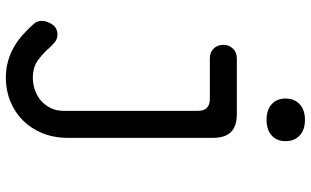

<svg xmlns="http://www.w3.org/2000/svg" viewBox="-218 -578 1037 640"><g transform="rotate(90 300.0 -258.5)"><path d="M350 -400Q350 -420 340 -430Q330 -440 310 -440H175Q155 -440 142.5 -452.5Q130 -465 130 -485Q130 -504 142.5 -517Q155 -530 175 -530H360Q401 -530 420.5 -510.5Q440 -491 440 -450V33Q440 80 424.5 118Q409 156 382 183Q355 210 318.5 225Q282 240 240 240Q211 240 185.5 233Q160 226 138 213.5Q116 201 97 184Q78 167 61 148Q55 142 52.5 134.5Q50 127 50 120Q50 104 61.5 86Q73 68 96 68Q110 68 120.5 76.5Q131 85 142 97Q159 117 182 133.5Q205 150 240 150Q261 150 281 143Q301 136 316 123Q331 110 340.5 91Q350 72 350 47ZM380 -629Q347 -629 328 -646Q309 -663 309 -692Q309 -722 328 -739.5Q347 -757 380 -757Q413 -757 432 -739.5Q451 -722 451 -692Q451 -663 432 -646Q413 -629 380 -629Z"/></g></svg>

Font: Maple Mono Normal
Style: Regular
Weight: 400
Monospace: yes
Designer: subframe7536
Version: Version 7.000